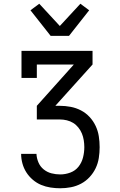

<svg xmlns="http://www.w3.org/2000/svg" viewBox="-20 -1007 640 1027"><path d="M302 0Q276 0 250 -4Q224 -8 200 -18Q176 -28 155.5 -45.5Q135 -63 121 -85Q107 -107 100 -132.5Q93 -158 93 -184H175Q176 -161 185.5 -138.5Q195 -116 213.5 -101Q232 -86 255 -80Q278 -74 302 -74Q330 -74 356.5 -84Q383 -94 400 -115.5Q417 -137 424 -164.5Q431 -192 431 -220Q431 -238 428 -257Q425 -276 418 -293Q411 -310 399 -325Q387 -340 371.5 -349.5Q356 -359 337.5 -363.5Q319 -368 300 -368H177V-441L375 -662H177V-590H95V-735H475V-662L276 -441H300Q329 -441 358 -435.5Q387 -430 413 -416.5Q439 -403 459 -381.5Q479 -360 491.5 -333.5Q504 -307 508.5 -278Q513 -249 513 -220Q513 -191 508.5 -162Q504 -133 491.5 -107Q479 -81 459 -59.5Q439 -38 413.5 -24.5Q388 -11 359.5 -5.5Q331 0 302 0ZM251 -815 143 -952 190 -987 300 -868 410 -987 457 -952 349 -815Z"/></svg>

Font: Iosevka Plex Etoile
Style: Regular
Weight: 400
Designer: Belleve Invis
Foundry: Belleve Invis
Version: Version 25.1.1; ttfautohint (v1.8.4)